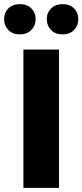

<svg xmlns="http://www.w3.org/2000/svg" viewBox="-52 -907 398 927"><path d="M61 0V-668H233V0ZM250 -741Q215 -741 194.5 -762Q174 -783 174 -815Q174 -846 195 -866.5Q216 -887 251 -887Q285 -887 305.5 -866.5Q326 -846 326 -815Q326 -783 305.5 -762Q285 -741 250 -741ZM43 -741Q9 -741 -11.5 -762Q-32 -783 -32 -815Q-32 -846 -11.5 -866.5Q9 -887 44 -887Q79 -887 99.5 -866.5Q120 -846 120 -815Q120 -783 99 -762Q78 -741 43 -741Z"/></svg>

Font: Gantari ExtraBold
Style: Regular
Weight: 800
Version: Version 1.000